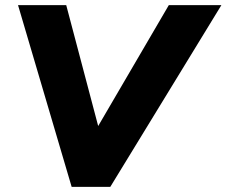

<svg xmlns="http://www.w3.org/2000/svg" viewBox="-20 -725 879 745"><path d="M258 0 50 -705H237L375 -183H330L635 -705H839L408 0Z"/></svg>

Font: Nunito Sans 11pt Black
Style: Italic
Weight: 900
Italic angle: -9°
Version: Version 3.101;gftools[0.9.27]